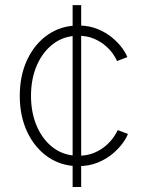

<svg xmlns="http://www.w3.org/2000/svg" viewBox="-20 -748 587 768"><path d="M270.5 0V-727.5H304.7V0ZM293 -83.5Q225.6 -83.5 172.6 -119.6Q119.6 -155.8 89.4 -219.2Q59.1 -282.7 59.1 -364.7Q59.1 -446.8 89.4 -510.3Q119.6 -573.7 172.6 -609.9Q225.6 -646 293 -646Q336.4 -646 370.6 -631.8Q404.8 -617.7 429.4 -596.9Q454.1 -576.2 469.2 -554.9Q484.4 -533.7 489.3 -519.5L448.2 -503.9Q444.8 -513.2 433.6 -530Q422.4 -546.9 403.1 -564Q383.8 -581.1 356.4 -593Q329.1 -605 293 -605Q236.3 -605 193.8 -573.2Q151.4 -541.5 127.7 -487.3Q104 -433.1 104 -364.7Q104 -296.4 127.7 -242.2Q151.4 -188 193.8 -156.5Q236.3 -125 293 -125Q329.1 -125 357.2 -137Q385.3 -148.9 404.8 -166.5Q424.3 -184.1 435.8 -201.2Q447.3 -218.3 450.7 -227.5L491.7 -212.4Q486.8 -197.8 471.4 -176.3Q456.1 -154.8 431.2 -133.5Q406.2 -112.3 371.6 -97.9Q336.9 -83.5 293 -83.5Z"/></svg>

Font: Inter ExtraLight
Style: Regular
Weight: 250
Designer: Rasmus Andersson
Foundry: rsms
Version: Version 4.001;git-66647c0bb